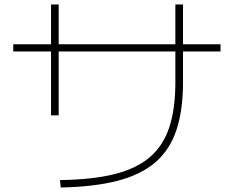

<svg xmlns="http://www.w3.org/2000/svg" viewBox="-20 -810 1040 854"><path d="M247 -9Q391 -11 489 -35.5Q587 -60 646.5 -111Q706 -162 733 -244Q760 -326 760 -444V-790H794V-444Q794 -319 764.5 -231Q735 -143 671 -88Q607 -33 503.5 -6Q400 21 250 24ZM207 -297V-790H241V-297ZM39 -581V-613H961V-581Z"/></svg>

Font: M PLUS 1 ExtraLight
Style: Regular
Weight: 250
Version: Version 1.001